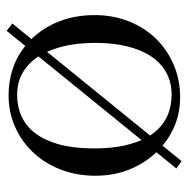

<svg xmlns="http://www.w3.org/2000/svg" viewBox="-14 -546 578 590"><g transform="rotate(90 275.0 -251.0)"><path d="M279.3 -515.6Q321.3 -515.6 358.9 -501.7Q396.5 -487.8 427.7 -461.4L475.1 -520L497.6 -503.9L447.8 -442.4Q481.4 -407.7 500.7 -359.9Q520 -312 520 -254.9Q520 -197.8 501.2 -148.9Q482.4 -100.1 449 -64.5Q415.5 -28.8 370.4 -8.5Q325.2 11.7 272.5 11.7Q230.5 11.7 191.9 -1Q153.3 -13.7 121.1 -39.6L74.7 17.6L52.2 0L100.1 -58.6Q65.4 -94.2 45.9 -143.3Q26.4 -192.4 26.4 -253.4Q26.4 -310.1 45.7 -358.2Q64.9 -406.2 98.9 -441.2Q132.8 -476.1 179.2 -495.8Q225.6 -515.6 279.3 -515.6ZM271 -489.3Q232.9 -489.3 203.4 -473.1Q173.8 -457 153.6 -426.8Q133.3 -396.5 122.6 -353.3Q111.8 -310.1 111.8 -255.9Q111.8 -214.4 117.9 -178.2Q124 -142.1 139.2 -106.4L396.5 -423.3Q375 -455.6 344.2 -472.2Q313.5 -488.8 271 -489.3ZM271.5 -14.6Q307.6 -14.6 337.6 -28.3Q367.7 -42 389.4 -70.3Q411.1 -98.6 423.3 -142.1Q435.5 -185.5 436 -245.1Q436.5 -288.6 430.9 -324.5Q425.3 -360.4 410.6 -397L153.3 -80.1Q174.3 -48.3 203.9 -31.5Q233.4 -14.6 271.5 -14.6Z"/></g></svg>

Font: Surma
Style: Regular
Weight: 400
Designer: Sue Lloyd-Williams
Foundry: Sylheti Translation And Research
Version: Version 3.000